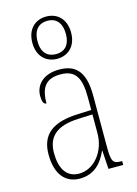

<svg xmlns="http://www.w3.org/2000/svg" viewBox="-124 -881 682 957"><g transform="rotate(-15 217.5 -402.0)"><path d="M212 -596C268 -596 312 -634 312 -705C312 -776 268 -814 212 -814C156 -814 112 -776 112 -705C112 -634 156 -596 212 -596ZM213 -620C171 -620 139 -644 139 -705C139 -767 171 -792 213 -792C253 -792 285 -767 285 -705C285 -644 253 -620 213 -620ZM166 10C245 10 284 -41 308 -95H310L316 0H392V-20H388C346 -20 337 -31 337 -105V-372C337 -491 296 -542 206 -542C120 -542 81 -492 81 -439C81 -410 88 -395 102 -395C102 -479 132 -517 206 -517C284 -517 309 -471 309 -371V-306L240 -303C108 -298 46 -250 46 -146C46 -40 96 10 166 10ZM169 -15C102 -15 74 -71 74 -146C74 -227 118 -276 239 -280L309 -283V-185C309 -96 250 -15 169 -15Z"/></g></svg>

Font: Noto Serif Myanmar Condensed Thin
Style: Regular
Weight: 100
Width: 3
Designer: Ben Mitchell and the Monotype Design Team
Foundry: Monotype Imaging Inc.
Version: Version 2.106